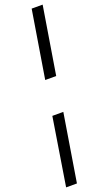

<svg xmlns="http://www.w3.org/2000/svg" viewBox="-199 -824 605 1068"><g transform="rotate(-20 103.5 -290.0)"><path d="M151 -391H86L151 -790H216ZM55 -190H120L55 210H-9Z"/></g></svg>

Font: Georama
Style: Italic
Weight: 400
Italic angle: -9°
Designer: Jean-Baptiste Levee
Foundry: Production Type
Version: Version 1.000